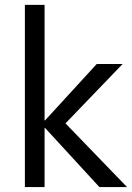

<svg xmlns="http://www.w3.org/2000/svg" viewBox="-20 -760 537 780"><path d="M496.1 0H383.8L163.1 -240.2H161.1V0H81.1V-740.2H161.1V-271H163.1L373 -500H478L246.1 -258.8Z"/></svg>

Font: Segoe UI Historic
Style: Regular
Weight: 400
Foundry: Microsoft Corporation
Version: Version 1.03